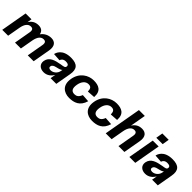

<svg xmlns="http://www.w3.org/2000/svg" viewBox="302 -2055 3415 3415"><g transform="rotate(45 2010.0 -347.0)"><path d="M695 -313 640 0H788L846 -329C869 -459 810 -516 720 -516C640 -516 573 -480 527 -416C515 -485 466 -516 399 -516C318 -516 259 -480 219 -414L234 -500H86L-2 0H146L189 -243C209 -354 258 -403 318 -403C348 -403 389 -393 374 -313L319 0H467L510 -243C530 -354 579 -403 639 -403C669 -403 710 -393 695 -313Z M1050 14C1137 14 1197 -39 1232 -101L1214 0H1357L1409 -296C1436 -446 1376 -516 1216 -516C996 -516 960 -377 954 -347L1100 -337C1107 -367 1136 -403 1196 -403C1247 -403 1270 -389 1271 -360C1272 -311 1233 -312 1168 -301C1047 -280 933 -251 911 -131C896 -41 960 14 1050 14ZM1063 -149C1068 -179 1097 -198 1148 -209C1206 -222 1240 -233 1259 -253L1253 -219C1240 -147 1175 -99 1115 -99C1080 -99 1056 -114 1063 -149Z M1694 16C1816 16 1931 -22 1977 -183L1832 -193C1804 -118 1764 -97 1714 -97C1640 -97 1610 -147 1628 -248C1644 -341 1696 -403 1768 -403C1826 -403 1849 -375 1851 -301L1999 -311C2010 -474 1911 -516 1788 -516C1655 -516 1512 -431 1480 -247C1448 -64 1561 16 1694 16Z M2271 16C2393 16 2508 -22 2554 -183L2409 -193C2381 -118 2341 -97 2291 -97C2217 -97 2187 -147 2205 -248C2221 -341 2273 -403 2345 -403C2403 -403 2426 -375 2428 -301L2576 -311C2587 -474 2488 -516 2365 -516C2232 -516 2089 -431 2057 -247C2025 -64 2138 16 2271 16Z M2977 -313 2922 0H3070L3128 -329C3151 -459 3092 -516 3002 -516C2921 -516 2862 -480 2822 -414L2874 -710H2726L2601 0H2749L2792 -243C2812 -354 2861 -403 2921 -403C2951 -403 2992 -393 2977 -313Z M3196 0H3344L3432 -500H3284ZM3293 -580H3453L3475 -710H3315Z M3603 14C3690 14 3750 -39 3785 -101L3767 0H3910L3962 -296C3989 -446 3929 -516 3769 -516C3549 -516 3513 -377 3507 -347L3653 -337C3660 -367 3689 -403 3749 -403C3800 -403 3823 -389 3824 -360C3825 -311 3786 -312 3721 -301C3600 -280 3486 -251 3464 -131C3449 -41 3513 14 3603 14ZM3616 -149C3621 -179 3650 -198 3701 -209C3759 -222 3793 -233 3812 -253L3806 -219C3793 -147 3728 -99 3668 -99C3633 -99 3609 -114 3616 -149Z"/></g></svg>

Font: Uncut Sans
Style: Bold Italic
Weight: 700
Italic angle: -10°
Designer: Kasper Nordkvist
Foundry: Uncut Type
Version: Version 1.111;FEAKit 1.0